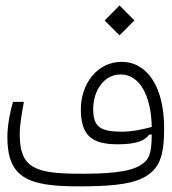

<svg xmlns="http://www.w3.org/2000/svg" viewBox="-20 -676 626 698"><path d="M263.2 1.5C365.2 1.5 449.7 -3.4 500 -29.3C561 -60.5 576.7 -109.9 576.7 -210.4C576.7 -357.9 516.6 -451.2 421.9 -451.2C333 -451.2 273.9 -370.1 273.9 -279.3C273.9 -185.1 311.5 -151.4 407.7 -151.4C481.9 -151.4 507.3 -167 522.5 -186.5L531.7 -187C530.8 -118.2 523.9 -95.7 490.2 -75.2C446.8 -48.3 362.3 -44.4 272.9 -44.4C106.9 -44.4 51.8 -64.9 51.8 -187.5C51.8 -227.5 60.5 -268.6 66.9 -305.7H27.3C18.6 -278.3 6.8 -223.1 6.8 -177.7C6.8 -31.7 78.6 1.5 263.2 1.5ZM531.7 -214.4C499 -206.1 462.9 -197.3 423.8 -197.3C344.7 -197.3 318.8 -214.4 318.8 -279.3C318.8 -347.2 358.4 -405.3 418.5 -405.3C489.7 -405.3 529.8 -324.7 531.7 -214.4ZM414.6 -547.4 468.8 -601.6 414.6 -656.2 360.4 -601.6Z"/></svg>

Font: Cascadia Code PL ExtraLight
Style: Regular
Weight: 200
Monospace: yes
Designer: Aaron Bell
Foundry: Saja Typeworks
Version: Version 2404.023